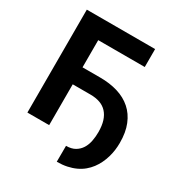

<svg xmlns="http://www.w3.org/2000/svg" viewBox="-206 -866 1098 1175"><g transform="rotate(30 343.0 -278.0)"><path d="M545.8 -727.3V-600.5H217V-408.4H342.3Q410.2 -408.4 466.3 -391.3Q522.4 -374.3 562.3 -339.1Q602.3 -304 624.3 -249.8Q646.3 -195.7 646 -121.4Q646 -96.2 642.6 -70.5Q639.2 -44.7 631.7 -19.4Q624.3 6 612.7 30Q601.2 54 585.2 75.3Q569.2 96.6 547.9 114.3Q526.6 132.1 499.8 144.5Q473 157 440.5 163.9Q408 170.8 369.3 170.8L369.7 58.2Q407.7 58.2 432.7 43.5Q457.7 28.8 472.7 4.8Q487.6 -19.2 493.6 -49.9Q499.6 -80.6 499.6 -112.9Q499.6 -158.4 489.2 -191.4Q478.7 -224.4 458.6 -246.1Q438.6 -267.8 409.3 -278.1Q380 -288.4 342.3 -288.4H217V0H63.2V-727.3Z"/></g></svg>

Font: Inter P
Style: Bold
Weight: 700
Designer: Rasmus Andersson
Foundry: rsms
Version: Version 3.018;git-588b23468